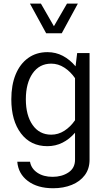

<svg xmlns="http://www.w3.org/2000/svg" viewBox="-20 -796 591 1052"><path d="M144 -776.4H204.1L275.4 -652.3L347.2 -776.4H406.7L318.4 -613.8H232.9ZM42 -252Q42 -330.6 65.9 -388.4Q89.8 -446.3 134.5 -478.3Q179.2 -510.3 240.2 -510.3Q285.6 -510.3 324.2 -490Q362.8 -469.7 394 -432.6L402.8 -505.4H470.7V79.1Q470.7 128.9 444.6 163.8Q418.5 198.7 373.3 217Q328.1 235.4 271 235.4Q185.5 235.4 132.8 195.8Q80.1 156.2 74.7 90.3H144.5Q150.9 127.4 184.3 150.1Q217.8 172.9 268.1 172.9Q318.8 172.9 355 148.9Q391.1 125 391.1 79.1V-68.8Q360.4 -33.2 322.3 -14.2Q284.2 4.9 239.7 4.9Q147.9 4.9 95 -64.9Q42 -134.8 42 -252ZM121.6 -252Q121.6 -164.1 158.7 -111.1Q195.8 -58.1 260.7 -58.1Q299.3 -58.1 332.8 -79.6Q366.2 -101.1 391.1 -137.2V-367.7Q366.2 -403.8 332.5 -425.5Q298.8 -447.3 260.7 -447.3Q195.8 -447.3 158.7 -393.8Q121.6 -340.3 121.6 -252Z"/></svg>

Font: Estedad-FD Regular
Style: FD-Regular
Weight: 400
Designer: Amin Abedi
Version: Version 7.3